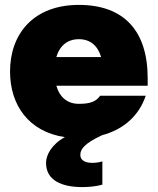

<svg xmlns="http://www.w3.org/2000/svg" viewBox="-20 -552 644 784"><path d="M317 212C340 212 375 209 398 202V107C385 111 371 113 357 113C330 113 308 104 308 81C308 57 324 34 397 0C488 -24 549 -83 575 -161H389C372 -138 351 -128 302 -128C256 -128 224 -154 210 -202H583V-233C583 -425 487 -532 302 -532C117 -532 21 -414 21 -260C21 -123 97 -14 245 8C191 37 168 81 168 113C168 186 234 212 317 212ZM210 -319C224 -366 256 -392 302 -392C348 -392 379 -366 393 -319Z"/></svg>

Font: Aspekta 950
Style: Regular
Weight: 950
Designer: Ivo Dolenc
Version: Version 2.000